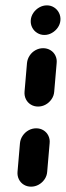

<svg xmlns="http://www.w3.org/2000/svg" viewBox="-20 -699 246 719"><path d="M95.2 -623.3Q96.3 -638.1 105 -650.9Q113.7 -663.7 127.2 -671.3Q140.7 -678.9 155.6 -678.9Q170.4 -678.9 182.4 -671.3Q194.4 -663.7 200.9 -650.9Q207.4 -638.1 206.3 -623.3Q205.2 -608.5 196.5 -595.9Q187.8 -583.3 174.4 -575.7Q161.1 -568.1 146.3 -568.1Q131.5 -568.1 119.3 -575.7Q107 -583.3 100.6 -595.9Q94.1 -608.5 95.2 -623.3ZM96.3 0Q81.1 0 69.1 -7.4Q57 -14.8 50.7 -27.6Q44.4 -40.4 45.6 -55.6L54.8 -163Q56.3 -178.1 65 -190.9Q73.7 -203.7 87 -211.1Q100.4 -218.5 115.6 -218.5Q130.7 -218.5 142.8 -211.1Q154.8 -203.7 161.1 -190.9Q167.4 -178.1 165.9 -163L156.7 -55.6Q155.6 -40.4 146.9 -27.6Q138.1 -14.8 124.8 -7.4Q111.5 0 96.3 0ZM122.6 -300Q107.4 -300 95.4 -307.4Q83.3 -314.8 77 -327.6Q70.7 -340.4 71.9 -355.6L81.1 -463Q82.6 -478.1 91.1 -490.9Q99.6 -503.7 113 -511.1Q126.3 -518.5 141.5 -518.5Q156.7 -518.5 168.9 -511.1Q181.1 -503.7 187.4 -490.9Q193.7 -478.1 192.2 -463L183 -355.6Q181.9 -340.4 173.1 -327.6Q164.4 -314.8 151.1 -307.4Q137.8 -300 122.6 -300Z"/></svg>

Font: 26F Galaxy Sans Oblique
Style: Regular
Weight: 400
Italic angle: -5°
Designer: C₂₉H₂₅N₃O₅
Version: Version 1.200;FEAKit 1.0